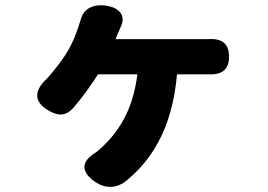

<svg xmlns="http://www.w3.org/2000/svg" viewBox="-20 -632 1020 731"><path d="M581 -88C622 -162 645 -250 654 -349H760C763 -349 766 -349 770 -349C822 -346 852 -364 852 -416C852 -469 822 -487 769 -483C766 -483 763 -483 760 -483H590H420L441 -533C441 -534 441 -534 442 -535C458 -574 433 -601 392 -609C341 -619 296 -603 286 -552C285 -551 285 -551 285 -550C273 -510 257 -467 229 -423C210 -394 186 -363 158 -332C109 -287 108 -244 165 -211C202 -190 229 -189 258 -220C291 -258 327 -307 353 -349H503C486 -212 431 -123 348 -54C348 -54 347 -53 347 -53C286 -17 287 24 346 63C381 86 421 85 455 61C508 19 550 -31 581 -88Z"/></svg>

Font: GenSenRounded2 TW H
Style: Regular
Weight: 900
Version: Version 2.100;PS 2.1;hotconv 16.6.51;makeotf.lib2.5.65220 DE